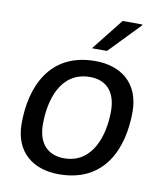

<svg xmlns="http://www.w3.org/2000/svg" viewBox="-82 -788 740 865"><g transform="rotate(10 288.0 -355.0)"><path d="M499 -720H409L294 -575H363L499 -716ZM320 -521C109 -521 41 -351 41 -187C41 -54 129 10 245 10C456 10 524 -159 524 -324C524 -457 436 -521 320 -521ZM309 -446C377 -446 428 -406 428 -310C428 -201 387 -65 256 -65C188 -65 136 -105 136 -200C136 -309 173 -446 309 -446Z"/></g></svg>

Font: Chivo
Style: Italic
Weight: 400
Italic angle: -8°
Designer: Hector Gatti
Foundry: Omnibus-Type
Version: Version 1.003;PS 001.003;hotconv 1.0.70;makeotf.lib2.5.58329